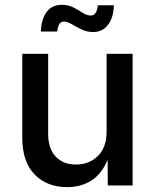

<svg xmlns="http://www.w3.org/2000/svg" viewBox="-20 -769 642 796"><path d="M258.3 6.8Q174.8 6.8 123.5 -45.7Q72.3 -98.1 72.3 -199.2V-545.9H179.7V-212.4Q179.7 -153.3 210.7 -120.1Q241.7 -86.9 294.9 -86.9Q349.6 -86.9 385.7 -122.3Q421.9 -157.7 421.9 -222.7V-545.9H529.8V0H426.8L426.3 -106Q400.4 -46.4 357.7 -19.8Q314.9 6.8 258.3 6.8ZM366.2 -636.2Q339.8 -636.2 317.4 -647.2Q294.9 -658.2 276.9 -668.9Q258.8 -679.7 245.1 -679.7Q231.4 -679.7 224.9 -667.2Q218.3 -654.8 217.3 -638.2H149.4Q150.9 -688.5 172.9 -718.8Q194.8 -749 236.3 -749Q263.7 -749 284.7 -738Q305.7 -727.1 322.8 -715.8Q339.8 -704.6 356.4 -704.6Q381.3 -704.6 385.7 -747.1H452.1Q450.7 -695.8 427.7 -666Q404.8 -636.2 366.2 -636.2Z"/></svg>

Font: Inter Medium
Style: Regular
Weight: 500
Designer: Rasmus Andersson
Foundry: rsms
Version: Version 4.001;git-9221beed3